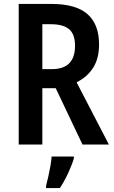

<svg xmlns="http://www.w3.org/2000/svg" viewBox="-20 -734 579 975"><path d="M242 -714Q365 -714 424 -662.5Q483 -611 483 -508Q483 -437 453 -390Q423 -343 369 -316L533 0H399L263 -286H195V0H75V-714ZM239 -611H195V-383H244Q361 -383 361 -502Q361 -560 331 -585.5Q301 -611 239 -611ZM355 71Q344 107 325 147.5Q306 188 284 221H214V209Q219 191 225 164Q231 137 236 109Q241 81 242 61H355Z"/></svg>

Font: Noto Sans Condensed SemiBold
Style: Regular
Weight: 600
Width: 3
Designer: Monotype Design Team
Foundry: Monotype Imaging Inc.
Version: Version 2.013; ttfautohint (v1.8.4.7-5d5b)